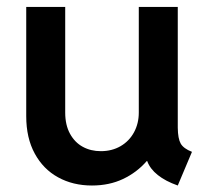

<svg xmlns="http://www.w3.org/2000/svg" viewBox="-20 -541 619 568"><path d="M57.6 -197.3V-520.5H172.9V-208Q172.9 -171.4 187 -145.5Q201.2 -119.6 224.9 -106.7Q248.5 -93.8 278.3 -93.8Q311 -93.8 336.7 -108.6Q362.3 -123.5 376.5 -149.7Q390.6 -175.8 390.6 -208V-520.5H505.9V-163.1Q506.3 -130.9 514.6 -116.2Q522.9 -101.6 547.9 -91.8L505.9 7.8Q469.7 -4.9 446.8 -23.2Q423.8 -41.5 415.5 -64.5H414.1Q384.8 -30.8 344 -11.5Q303.2 7.8 252 7.8Q195.8 7.8 151.9 -16.4Q107.9 -40.5 82.8 -86.7Q57.6 -132.8 57.6 -197.3Z"/></svg>

Font: Reddit Sans Fudge SemiBold
Style: Regular
Weight: 600
Designer: Stephen Hutchings
Foundry: Reddit
Version: Version 1.011